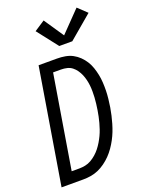

<svg xmlns="http://www.w3.org/2000/svg" viewBox="-178 -1067 874 1151"><g transform="rotate(-20 259.0 -491.0)"><path d="M8 0 129 -735H246Q273 -735 298.5 -730.5Q324 -726 345.5 -714.5Q367 -703 384.5 -686Q402 -669 415 -648.5Q428 -628 436 -604.5Q444 -581 449 -556.5Q454 -532 455.5 -506.5Q457 -481 456.5 -455Q456 -429 453 -402.5Q450 -376 446 -350Q442 -326 436.5 -302Q431 -278 424 -254Q417 -230 408 -207Q399 -184 387 -161.5Q375 -139 360 -117.5Q345 -96 327 -77.5Q309 -59 287.5 -43.5Q266 -28 243 -18Q220 -8 195.5 -4Q171 0 147 0ZM98 -70H147Q166 -70 185.5 -74Q205 -78 222.5 -88Q240 -98 256 -112Q272 -126 284.5 -142Q297 -158 307.5 -175.5Q318 -193 326.5 -211Q335 -229 341.5 -248Q348 -267 353 -285.5Q358 -304 362 -323Q366 -342 369 -361Q372 -381 374.5 -400.5Q377 -420 378 -439Q379 -458 379 -477.5Q379 -497 377 -515.5Q375 -534 370.5 -552.5Q366 -571 359 -587.5Q352 -604 341.5 -619Q331 -634 317 -645Q303 -656 284.5 -660.5Q266 -665 246 -665H196ZM285 -801 182 -933 249 -977 334 -851 461 -982 518 -928 368 -801Z"/></g></svg>

Font: Iosevka SS04
Style: Italic
Weight: 400
Italic angle: -9°
Monospace: yes
Designer: Belleve Invis
Foundry: Belleve Invis
Version: Version 19.0.0; ttfautohint (v1.8.4)